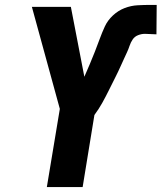

<svg xmlns="http://www.w3.org/2000/svg" viewBox="-20 -763 659 783"><path d="M171 0 224 -319 110 -735H269L324 -450Q335 -475 346 -501Q357 -527 367 -552.5Q377 -578 386.5 -604Q396 -630 407.5 -655Q419 -680 440.5 -700Q462 -720 488 -730Q514 -740 541 -741.5Q568 -743 595 -743H619L618 -623Q606 -623 594.5 -624Q583 -625 571 -625Q557 -625 543 -619.5Q529 -614 521 -602Q513 -590 508.5 -576.5Q504 -563 498 -550Q492 -537 486 -524Q480 -511 474 -497.5Q468 -484 462 -471.5Q456 -459 449.5 -446Q443 -433 436.5 -420Q430 -407 423.5 -394Q417 -381 410.5 -368.5Q404 -356 397 -343.5Q390 -331 382 -318.5Q374 -306 365 -294L317 0Z"/></svg>

Font: Iosevka Heavy Extended Oblique
Style: Regular
Weight: 900
Width: 7
Italic angle: -9°
Monospace: yes
Designer: Belleve Invis
Foundry: Belleve Invis
Version: Version 32.5.0; ttfautohint (v1.8.4)